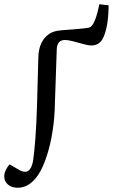

<svg xmlns="http://www.w3.org/2000/svg" viewBox="-82 -654 536 903"><path d="M224 -466Q187 -466 185 -423L175 -133Q172 -69 160 -7Q148 55 129 105Q110 155 86 184Q49 229 1 229Q-27 229 -44.5 214Q-62 199 -62 176Q-62 148 -37 119L1 141Q21 154 36 154Q65 154 74 99Q80 56 84.5 -4Q89 -64 92 -154Q95 -244 98 -375Q98 -429 118.5 -462Q139 -495 174 -506Q186 -510 211 -512Q236 -514 263.5 -516Q291 -518 313.5 -520.5Q336 -523 343 -527Q355 -534 366 -563Q377 -592 385 -634L429 -629Q428 -561 418 -520Q408 -476 391.5 -458Q375 -440 346 -440Q335 -440 311 -446.5Q287 -453 262.5 -459.5Q238 -466 224 -466Z"/></svg>

Font: Literata 36pt
Style: Italic
Weight: 400
Italic angle: -2°
Designer: Latin by Veronika Burian and Jose Scaglione. Greek by Irene Vlachou. Cyrillic by Vera Evstafieva
Foundry: TypeTogether
Version: Version 3.002